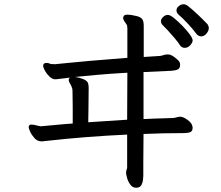

<svg xmlns="http://www.w3.org/2000/svg" viewBox="-20 -809 1040 903"><path d="M962 -677Q962 -664 951 -651Q940 -638 926 -638Q912 -638 901 -653Q890 -669 865 -696Q840 -723 818 -742Q810 -750 810 -760.5Q810 -771 820.5 -780Q831 -789 843 -789Q852 -789 861 -783Q881 -768 907 -743.5Q933 -719 956 -695Q962 -686 962 -677ZM183 -500Q183 -513 199 -513Q206 -513 211 -511Q216 -509 219 -508Q224 -508 228.5 -507.5Q233 -507 239 -507Q244 -507 289 -512Q372 -521 579 -537V-676Q579 -689 575.5 -693.5Q572 -698 565.5 -708Q559 -718 559 -724Q559 -730 563 -735Q567 -740 579 -740Q596 -740 625 -733Q645 -727 650.5 -716.5Q656 -706 656 -688V-541L733 -546Q741 -547 749.5 -550Q758 -553 768 -553H771Q788 -553 814 -529Q826 -519 827 -508V-503Q827 -486 813 -481Q802 -477 784 -476L655 -470V-249Q688 -251 793 -254Q801 -254 809.5 -257Q818 -260 828 -260H830Q843 -259 863 -244.5Q883 -230 885 -214Q885 -214 885.5 -212.5Q886 -211 886 -208Q886 -190 871 -186Q860 -183 842 -183Q748 -183 655 -179Q654 -101 654 -46V18Q654 24 652.5 37Q651 50 645 61Q638 74 620.5 74Q603 74 592.5 59Q582 44 578 29Q573 10 573 8V5Q573 -4 575.5 -11Q578 -18 578 -21V-176Q383 -167 205 -147Q183 -144 177 -144Q156 -144 142.5 -159Q129 -174 122 -189.5Q115 -205 115 -210Q115 -221 124 -223H125H128Q140 -223 156 -218Q169 -215 171.5 -215Q174 -215 176.5 -215.5Q179 -216 198.5 -217.5Q218 -219 253 -222.5Q288 -226 322 -228V-305Q322 -343 321 -382Q321 -393 317 -400Q316 -405 309.5 -415.5Q303 -426 303 -433Q303 -440 310 -444Q264 -439 255 -437.5Q246 -436 238 -436Q225 -437 212 -449.5Q199 -462 191 -477Q183 -492 183 -500ZM397 -395 396 -294Q396 -263 395 -234Q440 -237 578 -246L579 -467Q490 -462 432.5 -456.5Q375 -451 333 -447Q351 -445 369 -438Q387 -431 392 -422Q397 -413 397 -395ZM849 -584Q834 -584 826 -597Q817 -611 801 -630Q766 -671 744 -692Q737 -699 737 -709.5Q737 -720 747.5 -729.5Q758 -739 769 -739Q780 -739 799 -723.5Q818 -708 838 -687.5Q858 -667 872 -648Q886 -629 886 -619Q886 -609 875 -596.5Q864 -584 849 -584Z"/></svg>

Font: Moon Stars Kai HW
Style: Bold
Weight: 700
Designer: GuiWonder
Version: Version 1.101